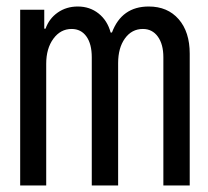

<svg xmlns="http://www.w3.org/2000/svg" viewBox="-20 -570 640 590"><path d="M42 0V-540H116V-482H120Q131 -513 157.5 -531.5Q184 -550 219 -550Q256 -550 283 -528.5Q310 -507 320 -470H324Q354 -550 437 -550Q495 -550 529 -511Q563 -472 563 -405V0H482V-394Q482 -434 465 -457.5Q448 -481 419 -481Q385 -481 364 -452Q343 -423 343 -376V0H262V-394Q262 -435 245.5 -458Q229 -481 200 -481Q166 -481 144 -451Q122 -421 122 -374V0Z"/></svg>

Font: CommitMono
Style: 450Regular
Weight: 450
Designer: Eigil Nikolajsen
Foundry: Eigil Nikolajsen
Version: Version 1.002